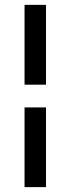

<svg xmlns="http://www.w3.org/2000/svg" viewBox="-20 -684 290 787"><path d="M80.6 -664.1H168.5V-336.9H80.6ZM80.6 -243.7H168.5V83H80.6Z"/></svg>

Font: Inder
Style: Regular
Weight: 400
Designer: Irina Smirnova
Foundry: Irina Smirnova
Version: Version 1.001